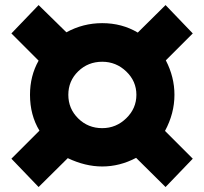

<svg xmlns="http://www.w3.org/2000/svg" viewBox="-20 -737 818 768"><path d="M640 -213.3 751.1 -102.2 642.2 11.1 524.4 -105.6Q458.9 -71.1 388.9 -71.1Q321.1 -71.1 251.1 -104.4L134.4 11.1L25.6 -102.2L137.8 -214.4Q100 -276.7 100 -357.8Q100 -433.3 134.4 -494.4L25.6 -603.3L134.4 -716.7L245.6 -607.8Q312.2 -644.4 388.9 -644.4Q467.8 -644.4 531.1 -606.7L642.2 -716.7L751.1 -603.3L643.3 -495.6Q677.8 -428.9 677.8 -357.8Q677.8 -283.3 640 -213.3ZM388.9 -224.4Q444.4 -224.4 485 -263.9Q525.6 -303.3 525.6 -357.8Q525.6 -412.2 485 -451.1Q444.4 -490 388.9 -490Q332.2 -490 292.8 -451.7Q253.3 -413.3 253.3 -357.8Q253.3 -302.2 292.8 -263.3Q332.2 -224.4 388.9 -224.4Z"/></svg>

Font: Paperlogy 9 Black
Style: Regular
Weight: 900
Designer: redesigned by Lee Juim, glyphs from Gmarket Sans & Montserrat
Foundry: PT&
Version: Version 1.001